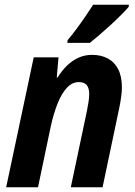

<svg xmlns="http://www.w3.org/2000/svg" viewBox="-20 -786 568 806"><path d="M5.9 0 121.6 -545.4H225.6L218.3 -460.9H221.7Q239.7 -489.7 261.7 -511Q283.7 -532.2 309.8 -543.9Q335.9 -555.7 366.7 -555.7Q404.3 -555.7 432.6 -540.5Q460.9 -525.4 476.3 -495.1Q491.7 -464.8 491.7 -418.9Q491.7 -400.9 488.5 -378.2Q485.4 -355.5 480 -329.6L410.6 0H277.3L344.7 -319.3Q348.6 -339.4 351.6 -357.9Q354.5 -376.5 354.5 -391.1Q354.5 -416.5 344 -429Q333.5 -441.4 311 -441.4Q282.7 -441.4 260.5 -417.2Q238.3 -393.1 221.7 -351.3Q205.1 -309.6 193.4 -256.8L139.6 0ZM262.7 -606 263.7 -617.2Q282.2 -639.2 301.3 -664.8Q320.3 -690.4 338.1 -716.6Q356 -742.7 371.1 -766.1H521L520.5 -757.8Q509.8 -744.6 489 -723.9Q468.3 -703.1 443.6 -680.4Q418.9 -657.7 395.8 -637.9Q372.6 -618.2 356.9 -606Z"/></svg>

Font: Open Sans SemiCondensed
Style: Bold Italic
Weight: 700
Width: 4
Italic angle: -12°
Designer: Monotype Design Team
Foundry: Monotype Imaging Inc.
Version: Version 3.003